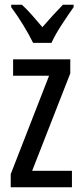

<svg xmlns="http://www.w3.org/2000/svg" viewBox="-20 -786 343 806"><path d="M282 0H25V-55L186 -468H35V-537H275V-478L115 -69H282ZM119 -606Q103 -639 78 -680Q53 -721 27 -756V-766H72Q91 -749 113.5 -723.5Q136 -698 158 -672Q184 -702 201.5 -721Q219 -740 244 -766H289V-756Q267 -725 239.5 -683Q212 -641 196 -606Z"/></svg>

Font: Noto Sans Thai ExtCond
Style: Regular
Weight: 400
Width: 2
Designer: Monotype Design Team
Foundry: Monotype Imaging Inc.
Version: Version 2.002; ttfautohint (v1.8.4.7-5d5b)